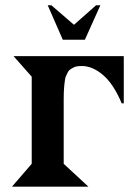

<svg xmlns="http://www.w3.org/2000/svg" viewBox="-20 -701 500 721"><path d="M159.2 -681.2H172.9L257.8 -607.9L340.8 -681.2H356.9L298.8 -551.8H215.8ZM444.8 -313H437Q406.2 -386.2 366.5 -419.7Q326.7 -453.1 288.1 -453.1Q277.8 -453.1 269.5 -451.9Q261.2 -450.7 254.6 -446.8Q248 -442.9 242.9 -439.7Q237.8 -436.5 234.1 -428.7Q230.5 -420.9 227.8 -415.5Q225.1 -410.2 223.6 -398.2Q222.2 -386.2 221.2 -378.9Q220.2 -371.6 219.7 -355.5Q219.2 -339.4 219.2 -330.1Q219.2 -320.8 219.2 -300.8V-85.9L312 0H24.9L99.1 -85.9V-413.1L30.8 -490.2H444.8Z"/></svg>

Font: Bluu Next
Style: Bold
Weight: 700
Designer: Jean-Baptiste Morizot, Igor Stepanchenko (Cyrillic)
Foundry: Igor Stepanchenko
Version: Version 1.005